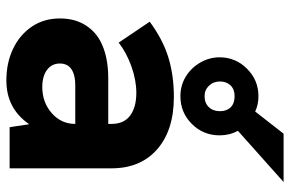

<svg xmlns="http://www.w3.org/2000/svg" viewBox="-170 -708 889 588"><g transform="rotate(90 274.0 -414.5)"><path d="M361 -60Q313 10 227 10Q173 10 130 -10.5Q87 -31 62 -68Q37 -105 37 -154Q37 -196 54.5 -227Q72 -258 103 -276Q149 -302 220 -302H360V-312Q360 -350 334.5 -369Q309 -388 265 -388Q226 -388 184 -373Q142 -358 111 -334L47 -429Q101 -469 156 -486Q211 -503 277 -503Q379 -503 437.5 -452Q496 -401 496 -312V0H370ZM156 -643Q156 -692 191 -727Q226 -762 275 -762Q301 -762 322 -752L390 -839H538L381 -699Q395 -674 395 -643Q395 -593 360 -558Q325 -523 275 -523Q242 -523 215 -539.5Q188 -556 172 -584Q156 -612 156 -643ZM321 -644Q321 -665 309 -677Q297 -689 275 -689Q254 -689 242 -676.5Q230 -664 230 -644Q230 -624 243 -610.5Q256 -597 275 -597Q296 -597 308.5 -610Q321 -623 321 -644ZM247 -100Q294 -100 327 -129Q360 -158 360 -201H240Q210 -201 192 -189Q175 -177 175 -154Q175 -129 194.5 -114.5Q214 -100 247 -100Z"/></g></svg>

Font: Hanken Grotesk ExtraBold
Style: Regular
Weight: 800
Designer: Alfredo Marco Pradil
Foundry: Hanken Design Co.
Version: Version 3.014